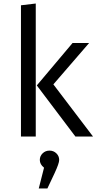

<svg xmlns="http://www.w3.org/2000/svg" viewBox="-20 -775 550 1090"><path d="M183 -755V0H99V-745ZM486 -531 283 -296 508 0H408L189 -290L392 -531ZM316 133Q316 152 290 208L249 295H200L230 177Q206 158 206 133Q206 111 222 95.5Q238 80 261 80Q284 80 300 95.5Q316 111 316 133Z"/></svg>

Font: Sedus Text
Style: Regular
Weight: 400
Designer: TypeMates
Foundry: TypeMates, Runge Thomsen GbR
Version: Version 4.202;PS 004.202;hotconv 1.0.88;makeotf.lib2.5.64775